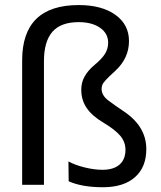

<svg xmlns="http://www.w3.org/2000/svg" viewBox="-20 -745 651 774"><path d="M569.8 -144Q569.8 -70.8 523.9 -30.5Q478 9.8 395 9.8Q311 9.8 256.8 -14.2L255.9 -94.2Q281.2 -80.1 320.3 -70.3Q359.4 -60.5 393.1 -60.5Q438 -60.5 461.9 -81.5Q485.8 -102.5 485.8 -141.1Q485.8 -172.4 465.1 -197.3Q444.3 -222.2 397 -250.5Q352.1 -276.9 329.8 -309.1Q307.6 -341.3 307.6 -383.3Q307.6 -413.1 321.5 -437.5Q335.4 -461.9 361.8 -483.9Q390.1 -507.3 403.1 -527.8Q416 -548.3 416 -572.8Q416 -610.4 383.3 -633.1Q350.6 -655.8 297.4 -655.8Q225.1 -655.8 191.2 -616.7Q157.2 -577.6 157.2 -498.5V0H69.3V-501.5Q69.3 -724.6 297.4 -724.6Q390.1 -724.6 445.1 -685.3Q500 -646 500 -579.6Q500 -510.3 444.8 -459.5Q418.5 -435.5 407 -423.1Q395.5 -410.6 392.6 -403.1Q389.6 -395.5 389.6 -386.2Q389.6 -360.4 417.2 -339.6Q444.8 -318.8 480 -295.4Q569.8 -234.9 569.8 -144Z"/></svg>

Font: Arimo
Style: Regular
Weight: 400
Designer: Steve Matteson
Foundry: Monotype Imaging Inc.
Version: Version 1.33